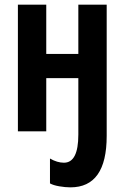

<svg xmlns="http://www.w3.org/2000/svg" viewBox="-20 -565 537 826"><path d="M317 -545V-333H179V-545H57V0H179V-229H317V14Q317 135 255 135Q226 135 195 117V224Q209 232 235 236.5Q261 241 283 241Q439 241 439 20V-545Z"/></svg>

Font: Noto Sans UI Condensed
Style: Bold
Weight: 700
Width: 3
Designer: Monotype Design Team
Foundry: Monotype Imaging Inc.
Version: 1.001